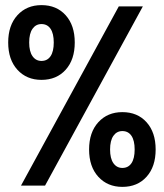

<svg xmlns="http://www.w3.org/2000/svg" viewBox="-20 -725 640 750"><path d="M142 -413Q84 -413 48 -452.5Q12 -492 12 -559Q12 -626 48 -665.5Q84 -705 142 -705Q201 -705 236.5 -665.5Q272 -626 272 -559Q272 -492 236.5 -452.5Q201 -413 142 -413ZM142 -487Q165 -487 177.5 -505.5Q190 -524 190 -559Q190 -594 177.5 -612.5Q165 -631 142 -631Q120 -631 107 -612.5Q94 -594 94 -559Q94 -524 107 -505.5Q120 -487 142 -487ZM458 5Q400 5 364 -34.5Q328 -74 328 -141Q328 -208 364 -247.5Q400 -287 458 -287Q517 -287 552.5 -247.5Q588 -208 588 -141Q588 -74 552.5 -34.5Q517 5 458 5ZM458 -69Q481 -69 493.5 -87.5Q506 -106 506 -141Q506 -176 493.5 -194.5Q481 -213 458 -213Q436 -213 423 -194.5Q410 -176 410 -141Q410 -106 423 -87.5Q436 -69 458 -69ZM62 0 444 -700H538L156 0Z"/></svg>

Font: Red Hat Mono VF Light
Style: Regular
Weight: 300
Monospace: yes
Designer: Pentagram, MCKL
Foundry: Pentagram, MCKL
Version: Version 1.023